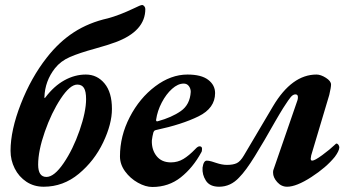

<svg xmlns="http://www.w3.org/2000/svg" viewBox="-20 -730 1412 765"><path d="M22 -129Q22 -211 63 -316Q104 -421 166 -500Q215 -563 274.5 -601.5Q334 -640 410 -657Q455 -669 514 -697Q540 -710 546 -710Q551 -710 555 -705Q559 -700 559 -694Q559 -606 441 -562Q412 -551 358 -536Q296 -519 259 -503Q222 -487 199 -458Q159 -407 157 -343Q157 -336 161 -342Q195 -387 236.5 -410Q278 -433 322 -433Q367 -433 396.5 -397.5Q426 -362 426 -296Q426 -236 391 -162.5Q356 -89 294 -37.5Q232 14 154 14Q115 14 85 -6Q55 -26 38.5 -59Q22 -92 22 -129ZM323 -335Q323 -366 314.5 -379.5Q306 -393 288 -393Q259 -393 222 -337Q185 -281 158.5 -205Q132 -129 132 -74Q132 -25 165 -25Q196 -25 233.5 -80Q271 -135 297 -210Q323 -285 323 -335Z M458 -107Q458 -188 497 -263.5Q536 -339 598.5 -386Q661 -433 727 -433Q782 -433 809.5 -412Q837 -391 837 -359Q837 -299 771 -266.5Q705 -234 602 -212Q597 -211 595 -209Q593 -207 591 -202Q587 -187 585 -170Q584 -133 604 -108Q624 -83 661 -83Q688 -83 710.5 -96.5Q733 -110 758 -136Q768 -147 775 -147Q785 -147 785 -137Q785 -127 782 -123Q749 -62 700.5 -23.5Q652 15 587 15Q560 15 529.5 -2Q499 -19 478.5 -47Q458 -75 458 -107ZM740 -364Q740 -377 732.5 -387Q725 -397 712 -397Q689 -397 665.5 -376Q642 -355 624.5 -321.5Q607 -288 602 -253V-251Q602 -245 609 -247Q664 -262 700.5 -287.5Q737 -313 740 -364Z M787 -62Q791 -90 804 -90Q812 -90 824 -86.5Q836 -83 841 -81Q865 -73 884 -73Q909 -73 923.5 -80Q938 -87 952 -111L1068 -307Q1143 -433 1241 -433Q1258 -433 1278.5 -420Q1299 -407 1299 -393Q1299 -382 1292 -352L1220 -111L1218 -98Q1218 -90 1224 -90Q1234 -90 1264 -112Q1294 -134 1315 -154Q1319 -158 1320 -158Q1325 -158 1328.5 -153Q1332 -148 1332 -142Q1331 -128 1314 -105Q1280 -63 1220.5 -24.5Q1161 14 1124 14Q1101 14 1084.5 -4.5Q1068 -23 1068 -42Q1068 -49 1069 -52L1165 -330Q1167 -335 1167 -343Q1167 -354 1157 -354Q1147 -354 1137.5 -342Q1128 -330 1119.5 -316.5Q1111 -303 1108 -299Q1102 -290 1094 -276Q1086 -262 1077 -247Q1032 -167 995.5 -108Q959 -49 933 -23Q899 14 853 14Q816 14 800.5 -10Q785 -34 787 -62Z"/></svg>

Font: EB Garamond
Style: Bold Italic
Weight: 700
Italic angle: -17.2°
Designer: Georg Duffner and Octavio Pardo
Foundry: Georg Duffner
Version: Version 1.000